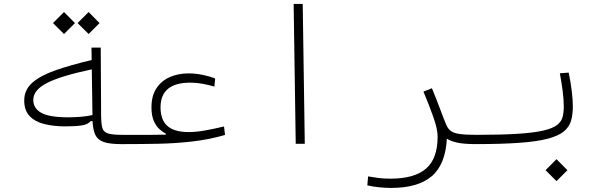

<svg xmlns="http://www.w3.org/2000/svg" viewBox="-20 -713 2970 952"><path d="M304.7 -86.4Q244.1 -86.4 198 -98.4Q151.9 -110.4 126 -138.4Q100.1 -166.5 100.1 -214.8Q100.1 -267.1 139.4 -302.2Q178.7 -337.4 253.4 -363.8Q328.1 -390.1 434.6 -415.5L433.6 -477.1H479.5L481.4 -136.7Q481.9 -98.6 487.5 -78.6Q493.2 -58.6 515.1 -51.5Q537.1 -44.4 585.9 -44.4Q606.4 -44.4 613.5 -40.3Q620.6 -36.1 620.6 -22Q620.6 -9.8 612.8 -4.2Q605 1.5 580.1 1.5Q523.9 1.5 494.1 -9Q464.4 -19.5 452.6 -44.4Q440.9 -69.3 439 -112.3L428.2 -111.8Q417.5 -96.7 387.7 -91.6Q357.9 -86.4 304.7 -86.4ZM435.1 -369.1Q282.7 -336.9 213.9 -302Q145 -267.1 145 -217.3Q145 -175.8 184.8 -153.6Q224.6 -131.3 318.8 -131.3Q341.3 -131.3 375 -133.5Q408.7 -135.7 438.5 -142.6ZM419.4 -544.4 364.7 -598.6 419.4 -653.3 473.6 -598.6ZM297.4 -544.4 242.7 -598.6 297.4 -653.3 351.6 -598.6Z M577.6 1.5 585.9 -44.4Q602.1 -44.4 617.2 -44.4Q632.3 -44.4 646 -44.4Q692.9 -44.4 730.7 -44.4Q768.6 -44.4 802.2 -45.4V-50.3Q787.6 -57.6 771 -72.3Q754.4 -86.9 742.7 -113.3Q731 -139.6 731 -181.2Q731 -237.8 755.4 -274.9Q779.8 -312 821.5 -330.6Q863.3 -349.1 915 -349.1Q949.2 -349.1 985.1 -341.8Q1021 -334.5 1046.9 -323.7L1043 -283.7Q1014.2 -292 984.1 -297.6Q954.1 -303.2 923.8 -303.2Q775.9 -303.2 775.9 -180.2Q775.9 -145 788.3 -117.4Q800.8 -89.8 831.5 -74Q862.3 -58.1 916 -58.1Q950.7 -58.1 994.1 -65.7Q1037.6 -73.2 1090.8 -85.9L1095.7 -43.9Q1017.1 -21 933.6 -11.5Q850.1 -2 765.9 -0.2Q681.6 1.5 601.1 1.5Q595.2 1.5 589.4 1.5Q583.5 1.5 577.6 1.5Z M1446.3 0 1436 -693.4H1481L1491.2 0Z M2195.8 -25.4Q2188.5 104 2119.9 161.4Q2051.3 218.8 1919.9 218.8Q1888.2 218.8 1856.9 215.3Q1825.7 211.9 1801.3 206.1L1805.2 161.6Q1832.5 166.5 1857.7 169.7Q1882.8 172.9 1915.5 172.9Q2035.2 172.9 2092.5 123Q2149.9 73.2 2149.9 -35.6Q2149.9 -73.2 2128.4 -133.5Q2106.9 -193.8 2079.6 -258.8L2121.6 -275.4Q2149.4 -207.5 2164.6 -166Q2179.7 -124.5 2193.8 -91.8Q2201.7 -74.2 2215.3 -63.7Q2229 -53.2 2258.5 -48.8Q2288.1 -44.4 2343.8 -44.4Q2362.3 -44.4 2368.9 -39.3Q2375.5 -34.2 2375.5 -21.5Q2375.5 -8.3 2365.5 -3.4Q2355.5 1.5 2337.9 1.5Q2280.3 1.5 2247.1 -5.9Q2213.9 -13.2 2195.8 -25.4Z M2337.9 1.5Q2326.7 1.5 2326.7 -23.9Q2326.7 -44.4 2343.8 -44.4Q2466.8 -44.4 2546.6 -49.6Q2626.5 -54.7 2673.1 -65.4Q2719.7 -76.2 2741.5 -92.8Q2763.2 -109.4 2769.3 -132.1Q2775.4 -154.8 2775.4 -184.6Q2775.4 -221.2 2769.5 -264.9Q2763.7 -308.6 2755.9 -349.6L2799.8 -353Q2808.6 -311 2814.5 -265.6Q2820.3 -220.2 2820.3 -185.5Q2820.3 -144.5 2811.3 -113.8Q2802.2 -83 2775.4 -61Q2748.5 -39.1 2695.6 -25.1Q2642.6 -11.2 2555.4 -4.9Q2468.3 1.5 2337.9 1.5ZM2739.3 185.1 2685.1 130.9 2739.3 76.2 2793.5 130.9Z"/></svg>

Font: Cascadia Mono NF ExtraLight
Style: Regular
Weight: 200
Monospace: yes
Designer: Aaron Bell
Foundry: Saja Typeworks
Version: Version 2404.023; ttfautohint (v1.8.4)